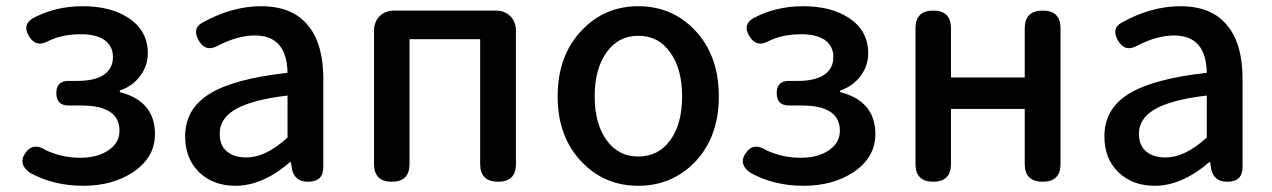

<svg xmlns="http://www.w3.org/2000/svg" viewBox="-20 -584 4089 617"><path d="M248 13Q151 13 76 -29Q38 -56 60 -90Q85 -129 128 -101Q180 -77 238 -77Q292 -77 327 -100Q364 -124 364 -164Q364 -245 241 -245H200Q161 -245 161 -285Q161 -324 200 -324H229Q285 -324 314 -344Q343 -364 343 -401Q343 -436 315 -456Q288 -474 240 -474Q180 -474 135 -452Q96 -430 73 -468Q51 -504 85 -525Q157 -564 246 -564Q335 -564 392 -527Q455 -486 455 -413Q455 -374 432 -342Q408 -308 365 -293V-288Q478 -259 478 -153Q478 -78 408 -31Q342 13 248 13Z M737 13Q665 13 620 -30.5Q575 -74 575 -146Q575 -234 653.5 -282.5Q732 -331 904 -350Q902 -470 799 -470Q744 -470 680 -437Q640 -415 618 -455Q597 -493 630 -511Q725 -564 819 -564Q920 -564 970 -502Q1019 -443 1019 -331V-165V-47Q1019 0 970 0Q926 0 918 -42L915 -63H912Q824 13 737 13ZM772 -78Q834 -78 904 -142V-209V-277Q786 -263 734 -231Q686 -202 686 -154Q686 -115 711 -96Q733 -78 772 -78Z M1239 0Q1182 0 1182 -57V-485Q1182 -514 1200 -532Q1218 -550 1247 -550H1410H1573Q1602 -550 1620 -532Q1638 -514 1638 -485V-57Q1638 0 1581 0Q1523 0 1523 -57V-458H1296V-57Q1296 0 1239 0Z M2031 13Q1924 13 1851 -62Q1772 -143 1772 -274Q1772 -407 1851 -488Q1924 -564 2031 -564Q2139 -564 2212 -488Q2290 -407 2290 -274Q2290 -143 2212 -62Q2138 13 2031 13ZM2031 -81Q2096 -81 2134 -133.5Q2172 -186 2172 -274Q2172 -363 2134 -415Q2097 -469 2031 -469Q1967 -469 1929 -415.5Q1891 -362 1891 -274.5Q1891 -187 1929 -134Q1967 -81 2031 -81Z M2563 13Q2466 13 2391 -29Q2353 -56 2375 -90Q2400 -129 2443 -101Q2495 -77 2553 -77Q2607 -77 2642 -100Q2679 -124 2679 -164Q2679 -245 2556 -245H2515Q2476 -245 2476 -285Q2476 -324 2515 -324H2544Q2600 -324 2629 -344Q2658 -364 2658 -401Q2658 -436 2630 -456Q2603 -474 2555 -474Q2495 -474 2450 -452Q2411 -430 2388 -468Q2366 -504 2400 -525Q2472 -564 2561 -564Q2650 -564 2707 -527Q2770 -486 2770 -413Q2770 -374 2747 -342Q2723 -308 2680 -293V-288Q2793 -259 2793 -153Q2793 -78 2723 -31Q2657 13 2563 13Z M2979 0Q2922 0 2922 -57V-493Q2922 -550 2979 -550Q3036 -550 3036 -493V-335H3273V-493Q3273 -550 3331 -550Q3388 -550 3388 -493V-57Q3388 0 3331 0Q3273 0 3273 -57V-234H3154H3036V-57Q3036 0 2979 0Z M3691 13Q3619 13 3574 -30.5Q3529 -74 3529 -146Q3529 -234 3607.5 -282.5Q3686 -331 3858 -350Q3856 -470 3753 -470Q3698 -470 3634 -437Q3594 -415 3572 -455Q3551 -493 3584 -511Q3679 -564 3773 -564Q3874 -564 3924 -502Q3973 -443 3973 -331V-165V-47Q3973 0 3924 0Q3880 0 3872 -42L3869 -63H3866Q3778 13 3691 13ZM3726 -78Q3788 -78 3858 -142V-209V-277Q3740 -263 3688 -231Q3640 -202 3640 -154Q3640 -115 3665 -96Q3687 -78 3726 -78Z"/></svg>

Font: GenSenRounded TW M
Style: Regular
Weight: 500
Version: Version 1.501;PS 1;hotconv 16.6.51;makeotf.lib2.5.65220